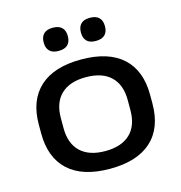

<svg xmlns="http://www.w3.org/2000/svg" viewBox="-103 -762 820 869"><g transform="rotate(-15 307.5 -328.0)"><path d="M307.5 13.5Q180 13.5 113.5 -47.2Q47 -108 47 -222.5V-263.5Q47 -377 113.8 -437.8Q180.5 -498.5 307.5 -498.5Q435 -498.5 501.8 -437.8Q568.5 -377 568.5 -263.5V-222.5Q568.5 -108 501.8 -47.2Q435 13.5 307.5 13.5ZM307.5 -69.5Q383.5 -69.5 424 -108Q464.5 -146.5 464.5 -219.5V-266.5Q464.5 -338.5 424.2 -377Q384 -415.5 307.5 -415.5Q232 -415.5 191.5 -377Q151 -338.5 151 -266.5V-219.5Q151 -146.5 191.5 -108Q232 -69.5 307.5 -69.5ZM220.5 -562Q192.5 -562 178.5 -576Q164.5 -590 164.5 -615V-617.5Q164.5 -642.5 178.5 -656.5Q192.5 -670.5 220.5 -670.5Q249.5 -670.5 263.5 -656.5Q277.5 -642.5 277.5 -617.5V-615Q277.5 -590 263.5 -576Q249.5 -562 220.5 -562ZM395 -562Q366.5 -562 352.8 -576Q339 -590 339 -615V-617.5Q339 -642.5 352.8 -656.5Q366.5 -670.5 395 -670.5Q423.5 -670.5 437.5 -656.5Q451.5 -642.5 451.5 -617.5V-615Q451.5 -590 437.5 -576Q423.5 -562 395 -562Z"/></g></svg>

Font: Anek Gujarati SemiExpanded Medium
Style: Regular
Weight: 500
Width: 6
Designer: Mrunmayee Ghaisas (Gujarati), Yesha Goshar (Latin)
Foundry: Ek Type
Version: Version 1.003